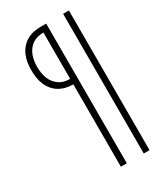

<svg xmlns="http://www.w3.org/2000/svg" viewBox="-229 -824 958 1119"><g transform="rotate(-30 250.0 -265.0)"><path d="M393 205V-735H432V205ZM239 205V-349Q215 -349 191 -354.5Q167 -360 146 -372.5Q125 -385 109 -404.5Q93 -424 84 -446.5Q75 -469 71.5 -493.5Q68 -518 68 -542Q68 -567 71.5 -591Q75 -615 84 -637.5Q93 -660 109 -679.5Q125 -699 146 -711.5Q167 -724 191 -729.5Q215 -735 239 -735H279V205ZM239 -386V-698Q220 -698 201 -693.5Q182 -689 166 -678.5Q150 -668 138 -652Q126 -636 119.5 -618Q113 -600 110 -580.5Q107 -561 107 -542Q107 -523 110 -503.5Q113 -484 119.5 -466Q126 -448 138 -432.5Q150 -417 166 -406Q182 -395 201 -390.5Q220 -386 239 -386Z"/></g></svg>

Font: iosevka_custom_sans_ss08 XLt
Style: Regular
Weight: 200
Designer: Belleve Invis
Foundry: Belleve Invis
Version: Version 10.3.0; ttfautohint (v1.8.3)